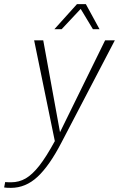

<svg xmlns="http://www.w3.org/2000/svg" viewBox="-101 -695 575 928"><path d="M454 -500 196 -6Q138 106 80.5 159.5Q23 213 -48 213Q-72 213 -81 211L-76 185Q-69 186 -47 186Q-9 186 23 167.5Q55 149 88.5 106.5Q122 64 164 -13L64 -500H108L189 -56L407 -500ZM271 -675H314L380 -554H348L289 -652L197 -554H162Z"/></svg>

Font: Sarabun Thin
Style: Italic
Weight: 250
Italic angle: -10°
Designer: Suppakit Chalermlarp | Katatrad Co.,Ltd.
Foundry: Cadson Demak Co.,Ltd.
Version: Version 1.000; ttfautohint (v1.6)